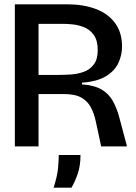

<svg xmlns="http://www.w3.org/2000/svg" viewBox="-20 -680 631 892"><path d="M49 0V-660H292Q367 -660 424.5 -638.5Q482 -617 514.5 -573Q547 -529 547 -464Q547 -424 530 -387.5Q513 -351 472.5 -326Q432 -301 361 -296V-288Q418 -284 452 -264Q486 -244 505 -209.5Q524 -175 536 -128L570 0H450L425 -116Q417 -154 401.5 -182.5Q386 -211 357 -227Q328 -243 278 -243H159V0ZM159 -332H253Q278 -332 309 -334Q340 -336 368.5 -346Q397 -356 415.5 -380Q434 -404 434 -447Q434 -493 415.5 -518Q397 -543 370.5 -553.5Q344 -564 319 -566.5Q294 -569 282 -569H159ZM229 192Q247 136 250 98Q253 60 253 40H354Q354 91 340.5 129Q327 167 312 192Z"/></svg>

Font: Bricolage Grotesque 48pt Medium
Style: Regular
Weight: 500
Designer: Mathieu Triay
Foundry: Atelier Triay
Version: Version 1.000; ttfautohint (v1.8.4.7-5d5b);gftools[0.9.32]